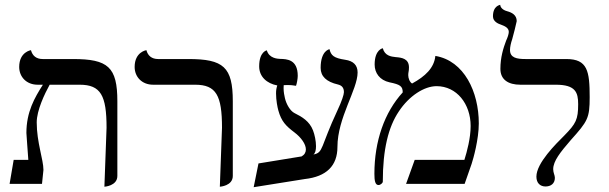

<svg xmlns="http://www.w3.org/2000/svg" viewBox="-20 -766 2539 800"><path d="M415 12C415 12 469 9 469 -33V-344C469 -487 430 -520 284 -520H158C131 -520 115 -534 109 -557C109 -557 60 -550 60 -487C60 -446 90 -413 137 -413H158.7C124.1 -358.6 90 -299.9 90 -212C90 -202 96 -135 98 -100H37L20 0H155L161 -58C161 -101 133 -173 133 -256C133 -306.1 165.8 -374.6 186.9 -413H312C400 -413 424 -368 424 -234Z M896 12C896 12 950 9 950 -33V-344C950 -487 911 -520 765 -520H639C612 -520 596 -534 590 -557C590 -557 541 -550 541 -487C541 -446 571 -413 618 -413H793C881 -413 905 -368 905 -234Z M1135.3 -410C1131.6 -398.1 1130.2 -390.4 1130.2 -376.6C1130.2 -347.8 1136.2 -318.6 1139.8 -305.6C1152.4 -260.3 1171.2 -241.2 1207 -214.2C1234.5 -193.4 1254.5 -165.8 1254.5 -143.3C1254.5 -131.7 1249.2 -121.5 1236.8 -114.3L1057 -85L1037 14L1250 -20C1340 -30 1386 -75 1386 -154C1386 -275 1470 -393 1470 -464C1470 -494 1453 -512 1418 -517C1371 -524 1359 -535 1353 -561C1353 -561 1316 -556 1316 -483C1316 -448 1340 -425 1388 -414C1404 -410 1413 -401 1413 -382C1413 -372 1404 -344 1386 -306C1314.1 -152.3 1328.3 -129.9 1285.9 -122.3C1293.7 -127.6 1296.7 -140.9 1296.7 -156.8C1296.7 -178.7 1291 -205.4 1284.2 -222.8C1269.4 -260.8 1239 -279 1207.1 -294.8C1189 -303.8 1173 -332 1167.2 -356.9C1164.7 -367.8 1161.6 -382.3 1161.6 -399.3C1161.6 -403.5 1161.8 -407.6 1162.2 -411.2C1168.1 -411.5 1173.6 -411.7 1179.3 -411.7C1189 -411.7 1199.4 -411 1213.4 -408.5C1216.8 -417.2 1220.6 -438.3 1220.6 -449.9C1220.6 -519 1174.5 -519.9 1147.4 -520.6C1136.4 -521.1 1101.3 -522.7 1091.8 -556.3C1091.8 -556.3 1059.9 -551.2 1059.9 -489.4C1059.9 -446.4 1091.9 -418 1135.3 -410Z M1794 -533C1789 -483 1752 -448 1697 -418C1687 -424 1681 -440 1681 -453C1681 -466 1684 -468 1684 -485C1684 -522 1654 -526 1629 -528C1609 -530 1583 -534 1575 -565C1575 -565 1541 -560 1541 -497C1541 -462 1562 -432 1603 -423C1647 -414 1658 -407 1658 -381C1582 -298 1540 -178 1540 -42C1540 -14 1543 5 1557 5C1566 5 1575 -4 1575 -9C1575 -143 1598 -237 1642 -302C1685 -367 1748 -407 1799 -407C1883 -407 1941 -333 1941 -241C1941 -191 1926 -135 1915 -100H1708L1672 0H1916L1945 -83C1952 -104 1975 -185 1975 -252C1975 -383 1914 -513 1794 -533Z M2105 -558C2105 -570 2109 -588 2114 -602C2117 -611 2133 -675 2133 -678C2133 -704 2112 -714 2094 -719C2086 -721 2066 -728 2064 -746C2064 -745 2034 -743 2034 -698C2034 -676 2056 -667 2068 -663C2081 -658 2100 -651 2100 -633C2100 -624 2094 -607 2089 -597C2077 -565 2065 -527 2065 -479C2065 -434 2098 -413 2148 -413H2296C2378 -413 2389 -381 2389 -332C2389 -268 2380 -251 2331 -201C2297 -167 2215 -87 2215 -30C2215 -3 2231 11 2253 11C2275 11 2292 -1 2292 -25C2292 -36 2285 -46 2285 -61C2285 -95 2315 -132 2358 -182C2429 -261 2437 -274 2437 -361C2437 -470 2428 -520 2340 -520H2170C2133 -520 2105 -525 2105 -558Z"/></svg>

Font: Libertinus Serif
Style: Regular
Weight: 400
Designer: Philipp H. Poll
Foundry: Khaled Hosny
Version: Version 6.2